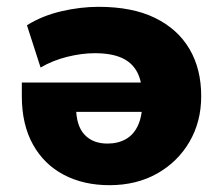

<svg xmlns="http://www.w3.org/2000/svg" viewBox="-20 -532 656 563"><path d="M301 11Q225 11 167 -19.5Q109 -50 76.5 -108.5Q44 -167 44 -250V-290H418V-204H185L203 -219Q203 -164 227.5 -137.5Q252 -111 295 -111Q326 -111 349 -124Q372 -137 384.5 -164Q397 -191 397 -230V-249Q397 -293 382 -321Q367 -349 336.5 -362.5Q306 -376 258 -376Q220 -376 177.5 -365.5Q135 -355 99 -334L59 -458Q104 -486 160 -499Q216 -512 269 -512Q368 -512 434.5 -479.5Q501 -447 535.5 -388.5Q570 -330 570 -250Q570 -175 535.5 -116Q501 -57 440.5 -23Q380 11 301 11Z"/></svg>

Font: Nunito Sans 9pt Black
Style: Regular
Weight: 900
Version: Version 3.101;gftools[0.9.27]